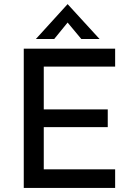

<svg xmlns="http://www.w3.org/2000/svg" viewBox="-20 -931 648 951"><path d="M157.7 -737.8 314.9 -910.6 473.1 -737.8H382.8L314.9 -819.3L248.5 -737.8ZM97.7 0V-689.9H550.3V-601.1H196.8V-389.2H513.7V-301.3H196.8V-92.3H550.3V0Z"/></svg>

Font: HK Grotesk Medium
Style: Regular
Weight: 500
Designer: Alfredo Marco Pradil and Stefan Peev
Foundry: Hanken Design Co.
Version: Version 1.045;PS 001.045;hotconv 1.0.88;makeotf.lib2.5.64775